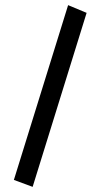

<svg xmlns="http://www.w3.org/2000/svg" viewBox="-20 -685 390 747"><path d="M107 42 34 15 245 -665 317 -635Z"/></svg>

Font: Inconsolata ExtraCondensed SemiBold
Style: Regular
Weight: 600
Width: 2
Monospace: yes
Designer: Raph Levien, Cyreal, Brenton Simpson
Foundry: Raph Levien, Cyreal, Google
Version: Version 3.001; ttfautohint (v1.8.2.53-6de2)